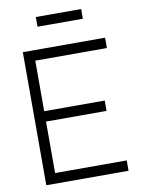

<svg xmlns="http://www.w3.org/2000/svg" viewBox="-96 -957 758 1023"><g transform="rotate(-10 282.5 -446.0)"><path d="M416 -840V-892.5H170.5V-840ZM515 -56H127.5V-334.5H455V-390.5H127.5V-664H515V-720H70V0H515Z"/></g></svg>

Font: Hauora Light
Style: Regular
Weight: 300
Designer: Wayne Shih
Foundry: WCYS
Version: Version 1.001;hotconv 1.0.109;makeotfexe 2.5.65596